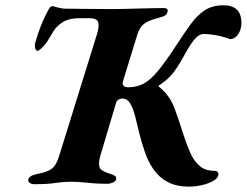

<svg xmlns="http://www.w3.org/2000/svg" viewBox="-20 -684 924 719"><path d="M687.4 14.8Q640 14.8 607.7 -2.6Q575.5 -20.1 555.4 -48.9Q535.3 -77.7 523.3 -112.4Q511.3 -147.2 502.6 -181Q494.3 -217.1 486.4 -247.6Q478.5 -278 467.6 -296.5Q456.8 -315 437 -315Q429.9 -315 423.4 -310.7Q416.8 -306.4 414.8 -299.3L354.9 -98Q347.4 -68.7 353.6 -55.6Q359.8 -42.5 395.3 -32.2Q404.5 -29.2 410.8 -25.2Q417 -21.2 414.5 -11.7Q412.9 -4.9 402.7 -0.4Q392.4 4.2 382.1 4.2Q351.3 4.2 328.4 2.3Q305.4 0.4 286.3 -1.5Q267.2 -3.3 247 -3.3Q216.1 -3.3 186.9 1.3Q157.6 5.8 108.1 5.8Q98.6 5.8 91.4 0.9Q84.1 -4.1 85.8 -10.9Q89.1 -27 118.5 -32.2Q158.8 -40 174.7 -52.7Q190.6 -65.5 200.6 -97.2L342.1 -552.7Q352 -583.1 348.1 -599.5Q344.2 -615.8 316 -615.8H275.7Q238.7 -615.8 215.8 -601.6Q192.9 -587.4 180.7 -567.9Q168.4 -548.4 160 -533.6Q156.2 -526.8 148.3 -517.3Q140.4 -507.8 132.4 -500.7Q124.5 -493.6 119.7 -493.6Q115.3 -493.6 112.1 -502.5Q108.9 -511.4 112.2 -525.5Q117.9 -544.2 124.6 -563.9Q131.3 -583.6 139.8 -603.4Q148.3 -623.3 158.8 -642.5Q160.8 -647.1 165.5 -654Q170.3 -660.9 176.7 -660.9Q179.6 -660.9 184.8 -659.2Q189.9 -657.6 196.1 -655.9Q203.7 -654.4 210.3 -653Q216.9 -651.6 219.2 -651.6Q250.3 -651.6 294.5 -650.8Q338.8 -650 397.6 -650Q412.6 -650 438.4 -650.5Q464.1 -651 493.9 -651.9Q523.7 -652.8 550.1 -653.3Q576.6 -653.8 593.1 -653.8Q611.4 -653.8 607.3 -639.5Q604.8 -630.1 598.1 -625.9Q591.4 -621.7 579.3 -618.7Q550.4 -611.4 533.7 -603.4Q517 -595.4 508.1 -583.1Q499.1 -570.7 492.9 -550L440.8 -380.5Q434.1 -357.2 460.5 -357.2Q492.5 -357.2 517.8 -370.7Q543 -384.2 571.5 -418.4Q599.9 -452.6 640.4 -514.7Q669.7 -559.7 693.8 -593.1Q717.8 -626.4 746.5 -645.3Q775.2 -664.2 817.4 -664.2Q850.1 -664.2 867 -647.8Q884 -631.4 884 -597.9Q884 -573 871.5 -555.2Q859 -537.5 841.4 -537.5Q815.9 -547.3 788.6 -552.1Q761.4 -556.9 744 -556.9Q726.1 -556.9 709.9 -538.2Q693.7 -519.6 676.7 -488.6Q658.8 -455.9 644.9 -434.2Q631 -412.4 616.2 -397Q601.4 -381.5 579.8 -367.2Q572.8 -363.2 573.9 -361.2Q574.9 -359.1 579.3 -355.7Q616 -326.2 634.2 -276.7Q652.4 -227.2 667.3 -178.6Q678.8 -143.1 692.4 -112.2Q705.9 -81.2 727.2 -62.8Q748.6 -44.3 783.3 -44.3Q792.1 -44.3 795.6 -39Q799.2 -33.7 797.5 -27.8Q795.1 -15.7 777.8 -6.2Q760.6 3.4 736.5 9.1Q712.3 14.8 687.4 14.8Z"/></svg>

Font: EB Garamond
Style: Italic
Weight: 400
Italic angle: -17.2°
Designer: Georg Duffner and Octavio Pardo
Foundry: Georg Duffner
Version: Version 1.001